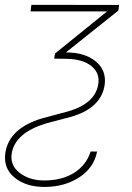

<svg xmlns="http://www.w3.org/2000/svg" viewBox="-39 -548 536 782"><path d="M9.3 73.7Q0 124 40.3 155.5Q80.6 187 141.6 187Q213.4 187 262.9 155.8Q312.5 124.5 330.1 69.3H356.4Q343.8 135.3 283.7 174.3Q223.6 213.4 142.1 213.4Q66.4 213.4 20 175Q-26.4 136.7 -17.1 74.2Q-2 -24.4 128.9 -64.9L243.2 -95.7Q347.2 -127.4 360.8 -202.6Q369.6 -249 333.7 -278.6Q297.9 -308.1 227.5 -308.6L181.6 -309.1L185.1 -330.1L397 -501.5H85.4L88.9 -528.3L446.3 -527.8L442.9 -504.9L229.5 -334.5Q306.6 -334.5 351.1 -297.9Q395.5 -261.2 387.2 -201.7Q372.6 -107.4 250.5 -72.3L148.9 -45.4Q24.9 -7.8 9.3 73.7Z"/></svg>

Font: Roboto Thin
Style: Italic
Weight: 250
Italic angle: -12°
Designer: Google
Version: Version 2.134; 2016